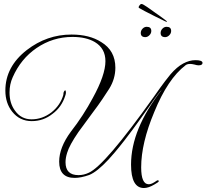

<svg xmlns="http://www.w3.org/2000/svg" viewBox="-20 -867 1040 967"><path d="M705 80Q640 80 640 -38Q640 -217 795 -415Q790 -411 774 -390Q758 -369 732 -331Q712 -303 681 -259.5Q650 -216 607 -160Q579 -124 558.5 -100Q538 -76 526 -63Q469 -2 430 14Q388 29 356 29Q278 29 278 -53Q278 -124 337 -204Q369 -245 396.5 -287.5Q424 -330 447 -373Q511 -489 511 -559Q511 -623 458 -655Q414 -681 345 -681Q246 -681 164 -625Q85 -571 44 -478Q28 -443 28 -401Q28 -346 56 -309Q87 -266 139 -266Q193 -266 239 -301Q284 -337 299 -389V-390Q299 -401 302.5 -406.5Q306 -412 308 -412Q312 -412 312 -401Q312 -394 309 -386Q291 -328 245 -294Q199 -257 140 -257Q79 -257 41 -305Q7 -348 7 -411Q7 -531 115 -615Q216 -693 340 -693Q431 -693 490 -655Q561 -612 561 -526Q561 -470 530 -420Q516 -398 495.5 -367.5Q475 -337 447 -300Q375 -202 375 -202Q329 -135 318 -97Q314 -84 312 -72.5Q310 -61 310 -50Q310 15 375 15Q402 15 427 3Q507 -32 753 -377Q767 -397 788 -426.5Q809 -456 839 -493Q871 -530 902.5 -547Q934 -564 964 -564Q1000 -564 1000 -550Q1000 -538 980 -538Q972 -538 959 -542Q946 -545 938 -545Q922 -545 914 -538Q825 -470 757 -303Q691 -146 691 -24Q691 61 729 61Q741 61 757 51Q765 46 768.5 43.5Q772 41 772 41Q780 41 780 45Q780 50 758 62Q728 80 705 80ZM812 -680Q789 -680 789 -701Q789 -713 798 -722.5Q807 -732 819 -732Q842 -732 842 -711Q842 -699 832.5 -689.5Q823 -680 812 -680ZM712 -680Q689 -680 689 -701Q689 -713 698 -722.5Q707 -732 719 -732Q742 -732 742 -711Q742 -699 732.5 -689.5Q723 -680 712 -680ZM821 -758Q821 -755 811 -760Q787 -772 759 -785.5Q731 -799 709 -811Q687 -823 680 -827Q676 -830 681.5 -838.5Q687 -847 693 -847Q699 -847 721.5 -831.5Q744 -816 763 -802Q771 -797 784.5 -787Q798 -777 809.5 -768.5Q821 -760 821 -758Z"/></svg>

Font: Imperial Script
Style: Regular
Weight: 400
Designer: Robert E. Leuschke
Foundry: Robert E. Leuschke
Version: Version 1.010; ttfautohint (v1.8.3)